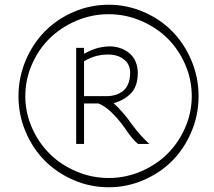

<svg xmlns="http://www.w3.org/2000/svg" viewBox="-20 -791 905 811"><path d="M335 -183.1H301.8V-588.9H335V-564Q369.6 -582.5 395.3 -588.9Q420.9 -595.2 449.2 -595.2Q464.8 -594.2 480 -590.3Q495.1 -586.4 510.3 -577.6Q525.4 -568.8 536.6 -556.4Q547.9 -543.9 554.9 -524.7Q562 -505.4 562 -481.9Q561.5 -427.2 534.2 -397.9Q506.8 -368.7 460 -355Q502 -316.4 536.1 -267.1Q576.2 -213.4 610.8 -183.1H563Q540 -200.2 503.9 -254.9Q445.3 -334.5 396 -354H335ZM434.1 -384.8Q451.7 -385.3 467 -389.9Q482.4 -394.5 497.1 -404.5Q511.7 -414.6 520.5 -434.6Q529.3 -454.6 529.8 -481.9Q529.8 -518.1 506.3 -537.8Q482.9 -557.6 450.2 -560.1Q387.7 -564.5 335 -532.2V-384.8ZM439 -771Q516.1 -771 586.7 -740.5Q657.2 -710 708 -658.2Q758.8 -606.4 788.8 -534.9Q818.8 -463.4 818.8 -384.8Q818.8 -306.2 788.8 -234.9Q758.8 -163.6 708 -112.3Q657.2 -61 586.7 -30.5Q516.1 0 439 0Q361.3 0 290.8 -30.5Q220.2 -61 169.2 -112.3Q118.2 -163.6 88.1 -234.9Q58.1 -306.2 58.1 -384.8Q58.1 -463.4 88.1 -534.9Q118.2 -606.4 169.2 -658.2Q220.2 -710 290.8 -740.5Q361.3 -771 439 -771ZM86.9 -384.8Q86.9 -315.4 115 -251.5Q143.1 -187.5 190.4 -140.9Q237.8 -94.2 303 -66.7Q368.2 -39.1 439 -39.1Q509.8 -39.1 574.7 -66.7Q639.6 -94.2 686.8 -140.9Q733.9 -187.5 762 -251.5Q790 -315.4 790 -384.8Q790 -455.1 762 -519.3Q733.9 -583.5 686.8 -629.6Q639.6 -675.8 574.7 -703.4Q509.8 -731 439 -731Q367.7 -731 302.7 -703.4Q237.8 -675.8 190.4 -629.6Q143.1 -583.5 115 -519.3Q86.9 -455.1 86.9 -384.8Z"/></svg>

Font: Junction Light
Style: Regular
Weight: 300
Designer: Caroline Hadilaksono
Foundry: Caroline Hadilaksono
Version: Version 1.002